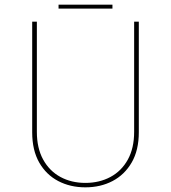

<svg xmlns="http://www.w3.org/2000/svg" viewBox="-20 -795 733 823"><path d="M138 -230Q138 -160 165 -111Q192 -62 239 -36.5Q286 -11 346 -11Q406 -11 453.5 -36.5Q501 -62 528 -111Q555 -160 555 -230V-702H575V-228Q575 -151 544.5 -98.5Q514 -46 462.5 -19Q411 8 346 8Q281 8 229.5 -19Q178 -46 148 -98.5Q118 -151 118 -228V-702H138ZM231 -775H462V-758H231Z"/></svg>

Font: Josefin Sans Thin Thin
Style: Regular
Weight: 250
Version: Version 2.001